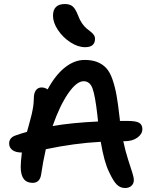

<svg xmlns="http://www.w3.org/2000/svg" viewBox="-20 -964 780 964"><path d="M407.2 -727.1Q371.1 -727.1 333 -752Q294.9 -776.9 270.5 -814Q246.1 -851.1 246.1 -884.8Q246.1 -943.8 306.2 -943.8Q330.1 -943.8 344.5 -932.1Q358.9 -920.4 372.1 -886.2Q379.9 -864.3 391.6 -847.4Q403.3 -830.6 414.3 -821.5Q425.3 -812.5 435.1 -804.9Q444.8 -797.4 450.9 -788.8Q457 -780.3 457 -769Q457 -727.1 407.2 -727.1ZM607.9 -20Q583.5 -20 565.9 -37.8Q548.3 -55.7 527.8 -100.1Q502.9 -149.9 485.8 -252Q354 -245.1 210 -214.8Q194.8 -147 187 -90.8Q181.2 -45.9 144 -45.9Q84 -45.9 84 -126Q84 -150.4 89.8 -198.2Q58.6 -198.2 42.2 -210.7Q25.9 -223.1 25.9 -243.2Q25.9 -273.4 59.1 -284.2Q85 -293.9 115.2 -301.8Q116.7 -306.6 121.6 -324Q126.5 -341.3 127.9 -347.2Q129.4 -353 133.5 -368.2Q137.7 -383.3 139.2 -390.4Q140.6 -397.5 143.3 -410.2Q146 -422.9 147 -431.4Q147.9 -439.9 148.9 -450.4Q149.9 -460.9 149.9 -470.2Q149.9 -496.6 160.2 -510.7Q170.4 -524.9 189 -524.9Q205.1 -524.9 219.2 -515.1Q257.3 -586.4 305.4 -624.8Q353.5 -663.1 404.8 -663.1Q442.4 -663.1 469 -652.3Q495.6 -641.6 513.9 -621.6Q532.2 -601.6 544.9 -564.7Q557.6 -527.8 565.2 -485.1Q572.8 -442.4 580.1 -377Q582 -365.2 582 -356.9H619.1Q662.6 -356.9 678.7 -347.4Q694.8 -337.9 694.8 -315.9Q694.8 -291 669.7 -272.9Q644.5 -254.9 605 -254.9H599.1Q608.9 -207.5 622.6 -164.6Q636.2 -121.6 644 -97.9Q651.9 -74.2 651.9 -60.1Q651.9 -42 639.9 -31Q627.9 -20 607.9 -20ZM399.9 -556.2Q364.3 -556.2 322 -494.6Q279.8 -433.1 244.1 -331.1Q338.4 -347.7 472.2 -354Q471.7 -358.9 470.7 -368.9Q469.7 -378.9 469.2 -383.8Q457.5 -486.3 444.1 -521.2Q430.7 -556.2 399.9 -556.2Z"/></svg>

Font: Shantell Sans Irregular Bouncy
Style: Regular
Weight: 500
Designer: Stephen Nixon, Anya Danilova, Shantell Martin
Foundry: Arrow Type
Version: Version 1.006;[9816181b4]